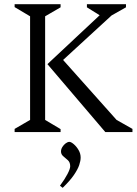

<svg xmlns="http://www.w3.org/2000/svg" viewBox="-20 -632 654 919"><path d="M50 0V-15L124 -58V-554L50 -598V-612H270V-597L196 -554V-58L270 -14V0ZM207 -325 457 -559 396 -597V-612H583V-597L514 -558L282 -345L538 -58L614 -15V0H484ZM280 267 267 257Q290 226 303 201Q316 176 316 164Q316 145 305 135Q294 125 283 116Q272 107 272 93Q272 82 278.5 71.5Q285 61 294.5 54Q304 47 312 47Q320 47 333 58Q346 69 356 86Q366 103 366 122Q366 138 359 158.5Q352 179 333.5 206Q315 233 280 267Z"/></svg>

Font: Ancizar Serif Light
Style: Regular
Weight: 300
Designer: Cesar Puertas, Viviana Monsalve, Julian Moncada, Julian Prieto, Jose Castro, Felipe Aragon, Mariel Hernandez, Sara Alarc
Version: Version 8.100